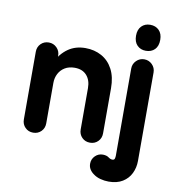

<svg xmlns="http://www.w3.org/2000/svg" viewBox="-99 -818 1032 1122"><g transform="rotate(10 417.0 -257.5)"><path d="M136.2 10Q108 10 89 -9.1Q70 -28.2 70 -56.8V-458.5Q70 -487 89 -506Q108 -525 136.2 -525Q164 -525 183.4 -505.6Q202.8 -486.2 202.8 -458.5V-397.5L176 -410.2Q208 -470.5 251 -500.2Q294 -530 352.5 -530Q406.5 -530 449.1 -506.4Q491.8 -482.8 515.9 -436.9Q540 -391 540 -324.5V-56.8Q540 -28.2 521.1 -9.1Q502.2 10 473.8 10Q445 10 426.1 -9.1Q407.2 -28.2 407.2 -56.8V-302Q407.2 -349.2 382 -377.5Q356.8 -405.8 310.8 -405.8Q276.8 -405.8 252.6 -391.1Q228.5 -376.5 215.6 -351.6Q202.8 -326.8 202.8 -297V-56.8Q202.8 -28.2 183.8 -9.1Q164.8 10 136.2 10ZM620.5 215Q595.8 215 571.2 208.5Q546.8 202 528.8 188.2Q513.8 177.8 504.8 162.9Q495.8 148 496.2 129.2Q496.5 102.8 515.6 83.9Q534.8 65 562 65.5Q583.8 66.2 596 75.5Q608.2 84.8 620 84.8Q630.8 84.8 633.5 76.4Q636.2 68 636.2 58.2V-458.8Q636.2 -486.2 655.8 -505.6Q675.2 -525 702.5 -525Q730 -525 749.4 -505.6Q768.8 -486.2 768.8 -458.8V67Q768.8 106.2 752.4 140.2Q736 174.2 702.9 194.6Q669.8 215 620.5 215ZM701.8 -575.5Q670.5 -575.5 650.5 -595.6Q630.5 -615.8 630.5 -652.8Q630.5 -689.2 650.4 -709.5Q670.3 -729.8 701.6 -729.8Q734.2 -729.8 754.2 -709.5Q774.2 -689.2 774.2 -652.8Q774.2 -615.8 754.4 -595.6Q734.5 -575.5 701.8 -575.5Z"/></g></svg>

Font: National Park
Style: Regular
Weight: 400
Designer: Andrea Herstowski, Ben Hoepner
Version: Version 1.009